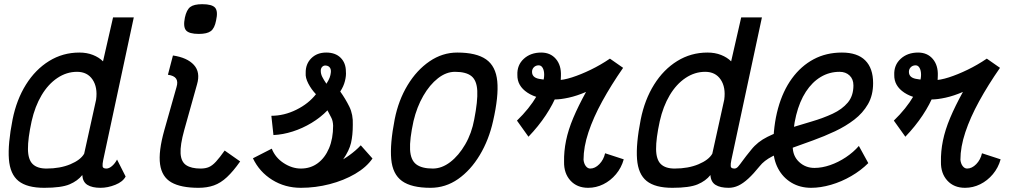

<svg xmlns="http://www.w3.org/2000/svg" viewBox="-20 -883 4840 917"><path d="M488 -78Q501 -78 515 -90Q529 -102 539 -121L580 -40Q567 -15 531 -0.5Q495 14 460 14Q420 14 397.5 0Q375 -14 373 -47Q351 -19 312 -2.5Q273 14 191 14Q109 14 68.5 -18.5Q28 -51 22.5 -123Q17 -195 40 -312Q59 -407 104 -479Q149 -551 214.5 -591.5Q280 -632 359 -632Q395 -632 424 -620.5Q453 -609 472 -590L520 -800H619L473 -119Q469 -100 470 -89Q471 -78 488 -78ZM202 -78Q267 -78 316 -98.5Q365 -119 382 -149L439 -407Q447 -466 422 -503Q397 -540 348 -540Q298 -540 254 -510.5Q210 -481 178.5 -428Q147 -375 131 -304Q113 -221 113.5 -171Q114 -121 136 -99.5Q158 -78 202 -78Z M928 14Q844 14 798.5 -12Q753 -38 744.5 -98.5Q736 -159 765 -262L823 -467Q831 -493 821 -507.5Q811 -522 782 -526L806 -618Q874 -608 906 -573Q938 -538 921 -480L860 -262Q840 -190 842.5 -150Q845 -110 869.5 -94Q894 -78 938 -78Q961 -78 977.5 -85Q994 -92 1011.5 -111Q1029 -130 1053 -164L1127 -112Q1094 -65 1064 -37Q1034 -9 1001.5 2.5Q969 14 928 14ZM930 -721Q883 -721 868.5 -738Q854 -755 863 -799Q871 -836 888.5 -849.5Q906 -863 946 -863Q993 -863 1007.5 -846Q1022 -829 1012 -785Q1005 -748 987 -734.5Q969 -721 930 -721Z M1417 14Q1341 14 1280 -24Q1219 -62 1188 -127L1278 -173Q1295 -130 1335 -104Q1375 -78 1417 -78Q1463 -78 1497.5 -103.5Q1532 -129 1551.5 -175Q1571 -221 1571 -283Q1570 -307 1562 -321.5Q1554 -336 1544 -356Q1511 -322 1468 -296Q1425 -270 1378 -255Q1331 -240 1286 -238L1276 -330Q1337 -330 1395.5 -359Q1454 -388 1489 -433Q1467 -456 1452.5 -484Q1438 -512 1440 -534Q1439 -577 1466.5 -604.5Q1494 -632 1538 -632Q1582 -632 1607 -607Q1632 -582 1632 -541Q1634 -522 1627.5 -496Q1621 -470 1605 -446Q1630 -411 1648.5 -373.5Q1667 -336 1665 -287Q1665 -237 1656.5 -200.5Q1648 -164 1619 -122Q1634 -131 1648.5 -141.5Q1663 -152 1677 -164Q1691 -176 1703 -189L1759 -126Q1730 -84 1676 -52.5Q1622 -21 1554.5 -3.5Q1487 14 1417 14ZM1539 -483Q1550 -500 1554.5 -512.5Q1559 -525 1560 -536Q1562 -551 1555.5 -560Q1549 -569 1536 -570Q1526 -571 1519 -564Q1512 -557 1512 -545Q1512 -530 1519 -516Q1526 -502 1539 -483Z M2036 14Q1945 14 1900 -18.5Q1855 -51 1848.5 -123Q1842 -195 1865 -313Q1883 -404 1926.5 -476Q1970 -548 2031.5 -590Q2093 -632 2164 -632Q2255 -632 2301.5 -599.5Q2348 -567 2355 -495Q2362 -423 2335 -305Q2315 -215 2271.5 -142.5Q2228 -70 2168 -28Q2108 14 2036 14ZM2047 -78Q2090 -78 2130.5 -109Q2171 -140 2202 -193.5Q2233 -247 2245 -313Q2262 -400 2259.5 -449.5Q2257 -499 2231.5 -519.5Q2206 -540 2153 -540Q2111 -540 2071.5 -509Q2032 -478 2001.5 -425Q1971 -372 1955 -305Q1936 -218 1938.5 -168.5Q1941 -119 1967.5 -98.5Q1994 -78 2047 -78Z M2504 -230 2449 -307Q2508 -364 2543.5 -424.5Q2579 -485 2579 -526Q2579 -546 2572 -558.5Q2565 -571 2553 -571Q2539 -571 2530 -562Q2521 -553 2521 -540Q2521 -513 2554 -506.5Q2587 -500 2640 -500Q2670 -500 2712 -513.5Q2754 -527 2801.5 -550Q2849 -573 2893 -603L2956 -559Q2899 -477 2856.5 -399.5Q2814 -322 2790.5 -251.5Q2767 -181 2767 -120Q2769 -101 2778 -89.5Q2787 -78 2799 -78Q2822 -78 2842.5 -99Q2863 -120 2870 -151L2959 -122Q2948 -82 2922 -51Q2896 -20 2861.5 -3Q2827 14 2789 14Q2736 14 2704.5 -20.5Q2673 -55 2674 -110Q2673 -160 2683.5 -211.5Q2694 -263 2718 -320Q2742 -377 2779 -444Q2735 -425 2696 -416.5Q2657 -408 2630 -408Q2548 -408 2499 -440.5Q2450 -473 2451 -525Q2449 -572 2481.5 -602Q2514 -632 2565 -632Q2609 -632 2635 -601.5Q2661 -571 2659 -521Q2660 -484 2641 -435Q2622 -386 2587 -333Q2552 -280 2504 -230Z M3191 14Q3109 14 3068.5 -18.5Q3028 -51 3022.5 -123Q3017 -195 3040 -312Q3059 -407 3104 -479Q3149 -551 3214.5 -591.5Q3280 -632 3359 -632Q3395 -632 3424 -620.5Q3453 -609 3472 -590L3520 -800H3619L3473 -119Q3469 -100 3470 -89Q3471 -78 3488 -78Q3497 -78 3505 -87Q3513 -96 3527 -115.5Q3541 -135 3568 -168Q3598 -206 3645.5 -229.5Q3693 -253 3748 -270Q3803 -287 3857.5 -303Q3912 -319 3957 -340Q4002 -361 4029 -393Q4056 -425 4056 -475Q4056 -505 4037.5 -522.5Q4019 -540 3990 -540Q3941 -540 3900 -515.5Q3859 -491 3829 -445Q3799 -399 3782.5 -333Q3766 -267 3766 -184Q3766 -138 3796.5 -109.5Q3827 -81 3870 -81Q3906 -81 3945 -94.5Q3984 -108 4020 -132Q4056 -156 4082 -186L4127 -104Q4092 -69 4045.5 -42Q3999 -15 3949 -0.5Q3899 14 3854 14Q3801 14 3760 -10.5Q3719 -35 3696 -78.5Q3673 -122 3673 -178Q3673 -282 3696 -365.5Q3719 -449 3762.5 -508.5Q3806 -568 3866 -600Q3926 -632 4001 -632Q4075 -632 4112.5 -594.5Q4150 -557 4150 -486Q4150 -428 4125.5 -385.5Q4101 -343 4060 -311.5Q4019 -280 3968 -256Q3917 -232 3863 -212.5Q3809 -193 3759 -175Q3709 -157 3669 -136.5Q3629 -116 3608 -89Q3579 -53 3554 -30Q3529 -7 3506.5 3.5Q3484 14 3460 14Q3420 14 3397.5 0Q3375 -14 3373 -47Q3351 -19 3312 -2.5Q3273 14 3191 14ZM3202 -78Q3267 -78 3316 -98.5Q3365 -119 3382 -149L3439 -407Q3447 -466 3422 -503Q3397 -540 3348 -540Q3298 -540 3254 -510.5Q3210 -481 3178.5 -428Q3147 -375 3131 -304Q3113 -221 3113.5 -171Q3114 -121 3136 -99.5Q3158 -78 3202 -78Z M4304 -230 4249 -307Q4308 -364 4343.5 -424.5Q4379 -485 4379 -526Q4379 -546 4372 -558.5Q4365 -571 4353 -571Q4339 -571 4330 -562Q4321 -553 4321 -540Q4321 -513 4354 -506.5Q4387 -500 4440 -500Q4470 -500 4512 -513.5Q4554 -527 4601.5 -550Q4649 -573 4693 -603L4756 -559Q4699 -477 4656.5 -399.5Q4614 -322 4590.5 -251.5Q4567 -181 4567 -120Q4569 -101 4578 -89.5Q4587 -78 4599 -78Q4622 -78 4642.5 -99Q4663 -120 4670 -151L4759 -122Q4748 -82 4722 -51Q4696 -20 4661.5 -3Q4627 14 4589 14Q4536 14 4504.5 -20.5Q4473 -55 4474 -110Q4473 -160 4483.5 -211.5Q4494 -263 4518 -320Q4542 -377 4579 -444Q4535 -425 4496 -416.5Q4457 -408 4430 -408Q4348 -408 4299 -440.5Q4250 -473 4251 -525Q4249 -572 4281.5 -602Q4314 -632 4365 -632Q4409 -632 4435 -601.5Q4461 -571 4459 -521Q4460 -484 4441 -435Q4422 -386 4387 -333Q4352 -280 4304 -230Z"/></svg>

Font: Victor Mono Thin
Style: Italic
Weight: 100
Italic angle: -12°
Monospace: yes
Designer: Rune Bjørnerås
Version: Version 1.561;gftools[0.9.30]